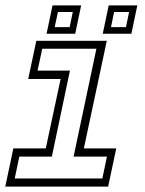

<svg xmlns="http://www.w3.org/2000/svg" viewBox="-20 -691 536 711"><path d="M-0.5 0 29.5 -141.5H149.5L204.5 -398.5H84.5L114.5 -540H375.5L290.5 -141.5H410.5L380.5 0ZM34.5 -30H359L376 -111H252.5L337 -510.5H136.5L119 -429.5H239L172 -111H51.5ZM360.5 -566 382.5 -671H488.5L466.5 -566ZM152.5 -566 174.5 -671H280.5L258.5 -566ZM182.5 -590.5H238L249.5 -646.5H194.5ZM391 -590.5H446.5L458 -646.5H402.5Z"/></svg>

Font: Tourney Light
Style: Italic
Weight: 300
Italic angle: -12°
Version: Version 1.015